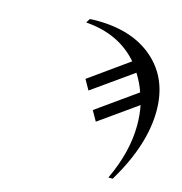

<svg xmlns="http://www.w3.org/2000/svg" viewBox="-85 -620 645 681"><g transform="rotate(15 238.0 -279.5)"><path d="M347.2 -436Q276.4 -518.1 153.8 -526.9L163.1 -542Q170.9 -543 188 -543Q321.3 -543 398.7 -474.1Q476.1 -405.3 476.1 -288.1Q476.1 -163.1 388.2 -16.1H372.1Q422.9 -123.5 422.9 -221.2Q422.9 -258.8 416 -293.9L277.8 -195.8L256.8 -232.9L402.8 -336.9Q392.6 -368.2 372.1 -400.9L224.1 -295.9L203.1 -333Z"/></g></svg>

Font: Common Serif SemiBold
Style: Italic
Weight: 600
Italic angle: -12°
Designer: Philipp H. Poll, Khaled Hosny
Foundry: Stefan Peev, Context Ltd.
Version: Version 1.026